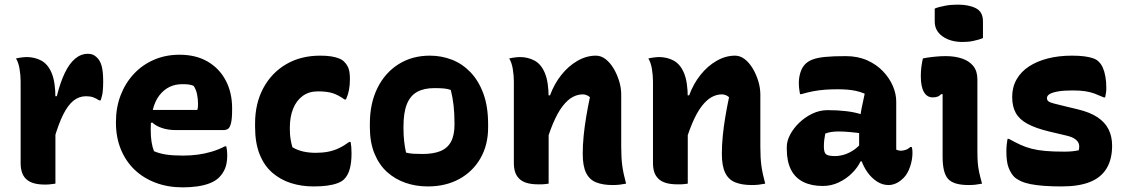

<svg xmlns="http://www.w3.org/2000/svg" viewBox="-20 -792 4860 828"><path d="M213 -377H225Q240 -437 259.5 -477.5Q279 -518 304 -539Q329 -560 359 -560Q371 -560 380 -556.5Q389 -553 398 -544Q412 -531 418.5 -507Q425 -483 425 -440Q425 -429 424.5 -418.5Q424 -408 423 -397.5Q422 -387 419.5 -377.5Q417 -368 414 -359H408Q394 -368 381.5 -372.5Q369 -377 351 -377Q321 -377 297 -358Q273 -339 252.5 -298Q232 -257 213 -191ZM219 0Q210 1 203 2Q196 3 189.5 3.5Q183 4 175 4Q144 4 123.5 -2.5Q103 -9 91 -21.5Q79 -34 74 -51Q69 -68 69 -89Q69 -129 69 -166Q69 -203 69 -238.5Q69 -274 69 -307.5Q69 -341 69 -374.5Q69 -408 69 -441Q69 -466 64.5 -494Q60 -522 49 -540Q57 -542 64.5 -543Q72 -544 79.5 -545Q87 -546 94 -546Q130 -546 158.5 -530.5Q187 -515 203 -476.5Q219 -438 219 -369Q219 -331 219 -291.5Q219 -252 219 -213.5Q219 -175 219 -138Q219 -101 219 -66Q219 -31 219 0Z M754 -556Q825 -556 875.5 -526.5Q926 -497 953.5 -445Q981 -393 981 -325V-320Q981 -279 976 -260Q971 -241 963 -236Q955 -231 946 -231H738Q705 -231 678.5 -240Q652 -249 636 -264L614 -254L620 -318H831Q833 -324 833.5 -331.5Q834 -339 834 -344Q834 -364 830 -384.5Q826 -405 815 -422Q804 -426 794.5 -427.5Q785 -429 766 -429Q705 -429 667.5 -381Q630 -333 630 -234V-231Q630 -203 633.5 -180.5Q637 -158 644 -140Q667 -130 696.5 -125.5Q726 -121 769 -121Q801 -121 832 -125Q863 -129 893 -138Q923 -147 950 -161H956Q958 -151 959 -141.5Q960 -132 960 -123Q960 -89 951 -66.5Q942 -44 925 -27Q909 -11 884 -1.5Q859 8 829.5 12Q800 16 768 16Q704 16 651 -4Q598 -24 560 -60.5Q522 -97 501 -148.5Q480 -200 480 -263V-266Q480 -328 500 -380.5Q520 -433 556.5 -472.5Q593 -512 643.5 -534Q694 -556 754 -556Z M1361 -552Q1387 -552 1407 -549Q1427 -546 1442 -540Q1457 -534 1465 -525Q1477 -513 1483 -497Q1489 -481 1489 -451Q1489 -425 1485 -404Q1481 -383 1472 -363H1466Q1438 -383 1413.5 -390.5Q1389 -398 1351 -398Q1312 -398 1285 -378Q1258 -358 1244 -323Q1230 -288 1230 -243V-232Q1230 -212 1233 -193Q1236 -174 1241 -157Q1263 -144 1288 -138.5Q1313 -133 1341 -133Q1370 -133 1394 -137.5Q1418 -142 1440.5 -152.5Q1463 -163 1486 -180H1492Q1494 -169 1495 -158Q1496 -147 1496 -130Q1496 -92 1488.5 -64Q1481 -36 1464 -19Q1454 -9 1435.5 -2Q1417 5 1391 8.5Q1365 12 1332 12Q1280 12 1234.5 -2.5Q1189 -17 1154 -47.5Q1119 -78 1099.5 -127Q1080 -176 1080 -245V-259Q1080 -346 1115.5 -412Q1151 -478 1214 -515Q1277 -552 1361 -552Z M1834 -552Q1884 -552 1929 -534.5Q1974 -517 2009 -480.5Q2044 -444 2064.5 -388.5Q2085 -333 2085 -256V-242Q2085 -167 2052 -109.5Q2019 -52 1960.5 -20Q1902 12 1825 12Q1774 12 1729 -3.5Q1684 -19 1649.5 -50Q1615 -81 1595 -129.5Q1575 -178 1575 -244V-258Q1575 -346 1607.5 -412Q1640 -478 1698.5 -515Q1757 -552 1834 -552ZM1853 -412Q1808 -412 1778.5 -395.5Q1749 -379 1734.5 -342.5Q1720 -306 1720 -246V-239Q1720 -208 1723 -182Q1726 -156 1731 -134Q1746 -130 1762 -129Q1778 -128 1802 -128Q1849 -128 1879.5 -140.5Q1910 -153 1925 -181Q1940 -209 1940 -254V-261Q1940 -303 1936 -338Q1932 -373 1924 -404Q1911 -409 1894.5 -410.5Q1878 -412 1853 -412Z M2680 0Q2665 3 2651.5 4.5Q2638 6 2622 6Q2580 6 2551 -5.5Q2522 -17 2507.5 -46.5Q2493 -76 2493 -129Q2493 -166 2497 -206.5Q2501 -247 2508 -288.5Q2515 -330 2524 -373Q2517 -379 2509 -382Q2501 -385 2493 -385Q2471 -385 2449.5 -373.5Q2428 -362 2406.5 -334.5Q2385 -307 2364.5 -258.5Q2344 -210 2324 -136V-381H2352Q2370 -430 2400.5 -468.5Q2431 -507 2470 -529.5Q2509 -552 2550 -552Q2572 -552 2591.5 -537Q2611 -522 2626 -497Q2641 -472 2650 -442.5Q2659 -413 2659 -384Q2659 -347 2659 -309.5Q2659 -272 2659 -234.5Q2659 -197 2659 -159Q2659 -111 2663.5 -77.5Q2668 -44 2680 0ZM2346 0Q2337 1 2330 2Q2323 3 2316.5 3Q2310 3 2302 3Q2271 3 2250.5 -3.5Q2230 -10 2218 -22.5Q2206 -35 2201 -51.5Q2196 -68 2196 -89Q2196 -139 2196 -184.5Q2196 -230 2196 -273Q2196 -316 2196 -357.5Q2196 -399 2196 -441Q2196 -466 2191.5 -494Q2187 -522 2176 -540Q2184 -542 2191.5 -543Q2199 -544 2206.5 -545Q2214 -546 2221 -546Q2257 -546 2285.5 -530.5Q2314 -515 2330 -476.5Q2346 -438 2346 -369Q2346 -305 2346 -240Q2346 -175 2346 -113.5Q2346 -52 2346 0Z M3280 0Q3265 3 3251.5 4.5Q3238 6 3222 6Q3180 6 3151 -5.5Q3122 -17 3107.5 -46.5Q3093 -76 3093 -129Q3093 -166 3097 -206.5Q3101 -247 3108 -288.5Q3115 -330 3124 -373Q3117 -379 3109 -382Q3101 -385 3093 -385Q3071 -385 3049.5 -373.5Q3028 -362 3006.5 -334.5Q2985 -307 2964.5 -258.5Q2944 -210 2924 -136V-381H2952Q2970 -430 3000.5 -468.5Q3031 -507 3070 -529.5Q3109 -552 3150 -552Q3172 -552 3191.5 -537Q3211 -522 3226 -497Q3241 -472 3250 -442.5Q3259 -413 3259 -384Q3259 -347 3259 -309.5Q3259 -272 3259 -234.5Q3259 -197 3259 -159Q3259 -111 3263.5 -77.5Q3268 -44 3280 0ZM2946 0Q2937 1 2930 2Q2923 3 2916.5 3Q2910 3 2902 3Q2871 3 2850.5 -3.5Q2830 -10 2818 -22.5Q2806 -35 2801 -51.5Q2796 -68 2796 -89Q2796 -139 2796 -184.5Q2796 -230 2796 -273Q2796 -316 2796 -357.5Q2796 -399 2796 -441Q2796 -466 2791.5 -494Q2787 -522 2776 -540Q2784 -542 2791.5 -543Q2799 -544 2806.5 -545Q2814 -546 2821 -546Q2857 -546 2885.5 -530.5Q2914 -515 2930 -476.5Q2946 -438 2946 -369Q2946 -305 2946 -240Q2946 -175 2946 -113.5Q2946 -52 2946 0Z M3845 -354Q3845 -334 3845 -313.5Q3845 -293 3845 -273Q3845 -253 3845 -233Q3845 -213 3845 -193Q3845 -181 3845 -169.5Q3845 -158 3845 -147Q3848 -145 3854 -143.5Q3860 -142 3864 -142Q3874 -142 3885 -145.5Q3896 -149 3906 -158H3912Q3914 -151 3914.5 -146Q3915 -141 3915 -133Q3915 -103 3904.5 -72.5Q3894 -42 3877 -25Q3860 -8 3843.5 -1Q3827 6 3812 6Q3785 6 3761.5 -9.5Q3738 -25 3721 -49Q3704 -73 3694.5 -101Q3685 -129 3685 -153Q3685 -173 3685 -192Q3685 -211 3685 -230Q3685 -249 3687.5 -272Q3690 -295 3695.5 -324Q3701 -353 3709 -388Q3690 -396 3671.5 -400Q3653 -404 3633.5 -405.5Q3614 -407 3591 -407Q3561 -407 3536 -405Q3511 -403 3487 -398.5Q3463 -394 3436 -386H3430Q3428 -396 3426.5 -409Q3425 -422 3425 -435Q3425 -458 3432 -480Q3439 -502 3453 -516Q3465 -528 3484.5 -535.5Q3504 -543 3538 -546.5Q3572 -550 3627 -550Q3679 -550 3719.5 -532Q3760 -514 3788 -484.5Q3816 -455 3830.5 -421Q3845 -387 3845 -354ZM3533 -159Q3533 -135 3542 -127Q3551 -119 3581 -119Q3600 -119 3620 -125Q3640 -131 3660 -144Q3680 -157 3697 -178L3706 -96H3691Q3679 -70 3654.5 -45.5Q3630 -21 3597.5 -5.5Q3565 10 3528 10Q3479 10 3444 -7.5Q3409 -25 3391 -60.5Q3373 -96 3373 -150V-158Q3373 -184 3387.5 -211.5Q3402 -239 3427 -263Q3452 -287 3483.5 -302Q3515 -317 3549 -317Q3593 -317 3630 -312.5Q3667 -308 3694 -299Q3721 -290 3733 -278Q3739 -272 3744.5 -262.5Q3750 -253 3753.5 -239Q3757 -225 3757 -205Q3730 -212 3701.5 -216Q3673 -220 3646 -222.5Q3619 -225 3596 -225Q3580 -225 3566 -223Q3552 -221 3539 -216Q3536 -201 3534.5 -188Q3533 -175 3533 -161Z M4045 -116Q4045 -139 4045 -165Q4045 -191 4045 -218.5Q4045 -246 4045 -274.5Q4045 -303 4045 -331Q4045 -359 4045 -386H4039Q4036 -383 4032 -380Q4028 -377 4024 -375.5Q4020 -374 4014.5 -373Q4009 -372 4002 -372Q3978 -372 3964.5 -395Q3951 -418 3951 -464Q3951 -484 3953.5 -504Q3956 -524 3960 -540Q3970 -542 3979 -543.5Q3988 -545 3997.5 -546Q4007 -547 4017 -548Q4027 -549 4037.5 -549.5Q4048 -550 4059 -550Q4098 -550 4129 -539.5Q4160 -529 4177.5 -507Q4195 -485 4195 -450Q4195 -413 4195 -373Q4195 -333 4195 -292.5Q4195 -252 4195 -213Q4195 -174 4195 -139Q4195 -112 4196.5 -91.5Q4198 -71 4202.5 -50Q4207 -29 4215 0Q4200 3 4186.5 4.5Q4173 6 4157 6Q4093 6 4069 -20Q4045 -46 4045 -116ZM4011 -755Q4020 -759 4032 -762Q4044 -765 4057 -767.5Q4070 -770 4084 -771Q4098 -772 4111 -772Q4158 -772 4188.5 -756.5Q4219 -741 4219 -700V-628Q4210 -624 4199.5 -621Q4189 -618 4177.5 -615.5Q4166 -613 4154.5 -612Q4143 -611 4131 -611Q4079 -611 4045 -635Q4011 -659 4011 -699Z M4570 -138Q4588 -138 4603.5 -139.5Q4619 -141 4632 -144Q4636 -160 4632.5 -171.5Q4629 -183 4616 -192.5Q4603 -202 4576 -208L4504 -225Q4446 -239 4411 -258Q4376 -277 4360.5 -305Q4345 -333 4345 -374Q4345 -416 4364 -449.5Q4383 -483 4417.5 -505.5Q4452 -528 4499 -540Q4546 -552 4603 -552Q4634 -552 4656.5 -549Q4679 -546 4694.5 -540.5Q4710 -535 4718 -526Q4729 -516 4736 -500Q4743 -484 4747 -462Q4751 -440 4751 -411Q4751 -401 4749.5 -391.5Q4748 -382 4746 -372H4740Q4720 -381 4701.5 -388Q4683 -395 4660.5 -398.5Q4638 -402 4606 -402Q4566 -402 4541.5 -397.5Q4517 -393 4506 -386Q4495 -379 4495 -369Q4495 -360 4501.5 -355Q4508 -350 4525.5 -345.5Q4543 -341 4576 -333L4626 -321Q4681 -308 4713.5 -286Q4746 -264 4761 -233.5Q4776 -203 4776 -164Q4776 -105 4752 -65.5Q4728 -26 4680 -7Q4632 12 4558 12Q4516 12 4482.5 9.5Q4449 7 4424 2Q4399 -3 4382 -11Q4365 -19 4354 -29Q4340 -43 4330 -68Q4320 -93 4320 -139Q4320 -156 4321.5 -169Q4323 -182 4325 -193H4331Q4358 -178 4381 -167.5Q4404 -157 4429.5 -150.5Q4455 -144 4488.5 -141Q4522 -138 4570 -138Z"/></svg>

Font: Recursive Casual ExtraBold
Style: Regular
Weight: 800
Version: Version 1.047